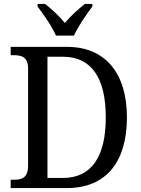

<svg xmlns="http://www.w3.org/2000/svg" viewBox="-20 -951 715 971"><path d="M263 -771H354C374 -816 418 -880 447 -918V-931H409C375 -904 336 -869 308 -835C280 -869 243 -904 208 -931H170V-918C199 -880 244 -816 263 -771ZM34 0H319C521 0 622 -138 622 -357C622 -584 510 -714 319 -714H34V-672H48C89 -672 122 -663 122 -604V-113C122 -52 91 -42 50 -42H34ZM298 -51H220V-664H299C443 -664 515 -556 515 -357C515 -159 443 -51 298 -51Z"/></svg>

Font: Noto Serif Bengali SemiCondensed
Style: Regular
Weight: 400
Width: 4
Designer: Juan Bruce, Universal Thirst, Indian Type Foundry and the Monotype Design Team.
Foundry: Monotype Imaging Inc.
Version: Version 2.003